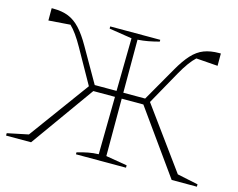

<svg xmlns="http://www.w3.org/2000/svg" viewBox="-93 -795 1157 934"><g transform="rotate(15 485.5 -328.0)"><path d="M131 0H5V-12L111 -34L332 -336L236 -507Q199 -573 168 -602L59 -594V-656H67Q112 -656 144 -643Q176 -630 203.5 -600.5Q231 -571 260 -520L358 -349H468L472 -615L357 -633V-644H609V-635Q579 -627 554.5 -622.5Q530 -618 502 -616V-349H612L710 -520Q739 -571 766.5 -601Q794 -631 826.5 -643.5Q859 -656 903 -656H911V-594L802 -602Q770 -573 733 -507L639 -339L861 -34L966 -12V0H839L611 -319H502V-30L609 -12V0H357V-10Q389 -19 412.5 -23.5Q436 -28 464 -29L468 -319H359Z"/></g></svg>

Font: Piazzolla Thin
Style: Regular
Weight: 100
Designer: Juan Pablo del Peral
Foundry: Huerta Tipografica
Version: Version 1.330